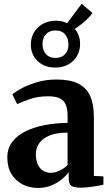

<svg xmlns="http://www.w3.org/2000/svg" viewBox="-20 -964 574 996"><path d="M176.5 11Q133 11 97 -7.5Q61 -26 39.5 -61.2Q18 -96.5 18 -147Q18 -194.5 43.8 -228.2Q69.5 -262 113.8 -283.5Q158 -305 214 -315.5Q270 -326 330.5 -326.5V-363Q330.5 -397 321.8 -419.5Q313 -442 291.2 -453.2Q269.5 -464.5 230.5 -464.5Q176 -464.5 134.5 -449.8Q93 -435 69 -424L44 -474.5Q58 -487 90.8 -505Q123.5 -523 170.5 -537.2Q217.5 -551.5 273.5 -551.5Q343 -551.5 385.5 -530.5Q428 -509.5 447.5 -466.8Q467 -424 467 -357.5V-51.5L516.5 -49V-6Q505.5 -3 485.2 0.5Q465 4 441.8 6.8Q418.5 9.5 397.5 9.5Q364.5 9.5 350.5 0.2Q336.5 -9 336.5 -39V-71Q325.5 -55 303 -35.8Q280.5 -16.5 248.5 -2.8Q216.5 11 176.5 11ZM243.5 -67.5Q264.5 -67.5 289 -78.8Q313.5 -90 330.5 -108V-276Q273.5 -276 237 -261Q200.5 -246 183.2 -220.5Q166 -195 166 -163.5Q166 -133 175.8 -111.5Q185.5 -90 203 -78.8Q220.5 -67.5 243.5 -67.5ZM266 -613.5Q210 -613.5 174.8 -647.8Q139.5 -682 140 -734Q141 -788 177.5 -822.2Q214 -856.5 271.5 -856.5Q303.5 -856.5 328.5 -843.5L403.5 -944.5L460 -896.5Q451.5 -884 436.5 -869Q421.5 -854 403.8 -839.8Q386 -825.5 368 -814Q395.5 -782 395.5 -736Q395 -682.5 359 -648Q323 -613.5 266 -613.5ZM268 -663.5Q299 -663.5 317 -682.2Q335 -701 335 -733.5Q335 -765.5 317.8 -785.8Q300.5 -806 268.5 -806Q237 -806 218.8 -787Q200.5 -768 200.5 -735.5Q200.5 -703.5 218 -683.5Q235.5 -663.5 268 -663.5Z"/></svg>

Font: Merriweather 60pt
Style: Bold
Weight: 700
Version: Version 2.100